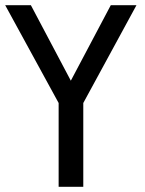

<svg xmlns="http://www.w3.org/2000/svg" viewBox="-21 -720 558 740"><path d="M300 -323 505 -700H406L252 -409L98 -700H-1L205 -323V0H300Z"/></svg>

Font: Cabin Condensed
Style: Regular
Weight: 400
Designer: Pablo Impallari
Foundry: Pablo Impallari. www.impallari.com Igino Marini. www.ikern.com
Version: Version 1.006